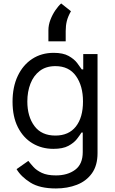

<svg xmlns="http://www.w3.org/2000/svg" viewBox="-20 -852 649 1088"><path d="M352.3 -617.9H254.3V-680.4Q254.3 -710.2 265.8 -740.1Q277.3 -769.9 294.2 -794.4Q311.1 -818.9 326.7 -832.4L382.1 -788.4Q365.1 -758.5 358.7 -732.8Q352.3 -707 352.3 -676.1ZM296.9 215.9Q205.6 215.9 152.5 182.7Q99.4 149.5 73.9 106.5L140.6 59.7Q152 74.6 169.4 93.9Q186.8 113.3 217.2 127.7Q247.5 142 296.9 142Q362.9 142 405.9 110.1Q448.9 78.1 448.9 9.9V-100.9H441.8Q432.5 -85.9 415.7 -64.1Q398.8 -42.3 367.4 -25.4Q335.9 -8.5 282.7 -8.5Q216.6 -8.5 164.2 -39.8Q111.9 -71 81.5 -130.7Q51.1 -190.3 51.1 -275.6Q51.1 -359.4 80.6 -421.7Q110.1 -484 162.6 -518.3Q215.2 -552.6 284.1 -552.6Q337.4 -552.6 368.8 -535Q400.2 -517.4 417.1 -495.2Q433.9 -473 443.2 -458.8H451.7V-545.5H532.7V15.6Q532.7 85.9 500.9 130.1Q469.1 174.4 415.7 195.1Q362.2 215.9 296.9 215.9ZM294 -83.8Q369.7 -83.8 410 -135.1Q450.3 -186.4 450.3 -277Q450.3 -365.4 410.5 -421.3Q370.7 -477.3 294 -477.3Q240.8 -477.3 205.4 -450.3Q170.1 -423.3 152.5 -377.8Q134.9 -332.4 134.9 -277Q134.9 -191.8 175.1 -137.8Q215.2 -83.8 294 -83.8Z"/></svg>

Font: Linik Sans
Style: Regular
Weight: 400
Designer: Rasmus Andersson (font), Marc Monis (original base), Kil Hyung-jin (Pretendard portions), Cristiano Sobral (main changes
Foundry: rsms
Version: Version 3.018;May 31, 2022;FontCreator 14.0.0.2814 64-bit; t